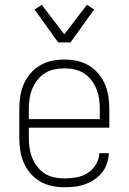

<svg xmlns="http://www.w3.org/2000/svg" viewBox="-20 -778 540 806"><path d="M250 8Q224 8 197.5 2.5Q171 -3 148 -16.5Q125 -30 107.5 -50.5Q90 -71 79.5 -95.5Q69 -120 65 -146.5Q61 -173 61 -200V-320Q61 -347 65 -373.5Q69 -400 79.5 -424.5Q90 -449 107.5 -469.5Q125 -490 148 -503.5Q171 -517 197 -522.5Q223 -528 250 -528Q277 -528 303 -522.5Q329 -517 352 -503.5Q375 -490 392.5 -469.5Q410 -449 420.5 -424.5Q431 -400 435 -373.5Q439 -347 439 -320V-242H101V-200Q101 -178 104 -157Q107 -136 115 -116Q123 -96 136.5 -78.5Q150 -61 168 -49.5Q186 -38 207.5 -33.5Q229 -29 250 -29Q276 -29 301 -33.5Q326 -38 347.5 -51.5Q369 -65 382.5 -87.5Q396 -110 397 -135H437Q436 -113 429 -92Q422 -71 408.5 -54Q395 -37 376.5 -24.5Q358 -12 337 -4.5Q316 3 294 5.5Q272 8 250 8ZM101 -278H399V-320Q399 -342 396 -363Q393 -384 385 -404Q377 -424 363.5 -441.5Q350 -459 332 -470.5Q314 -482 293 -486.5Q272 -491 250 -491Q228 -491 207 -486.5Q186 -482 168 -470.5Q150 -459 136.5 -441.5Q123 -424 115 -404Q107 -384 104 -363Q101 -342 101 -320ZM224 -600 125 -738 155 -758 250 -634 345 -758 375 -738 276 -600Z"/></svg>

Font: Iosevka Term Curly Extralight
Style: Regular
Weight: 200
Designer: Belleve Invis
Foundry: Belleve Invis
Version: Version 32.3.0